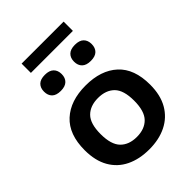

<svg xmlns="http://www.w3.org/2000/svg" viewBox="-263 -1061 1199 1199"><g transform="rotate(-45 336.5 -461.5)"><path d="M336.5 10Q249.5 10 184.2 -21.8Q119 -53.5 83 -116.5Q47 -179.5 47 -272.5Q47 -411.5 124.5 -482.8Q202 -554 336.5 -554Q471.5 -554 548.8 -483.2Q626 -412.5 626 -272.5Q626 -180.5 589.8 -117.5Q553.5 -54.5 488.2 -22.2Q423 10 336.5 10ZM336.5 -100Q406 -100 445.2 -140.2Q484.5 -180.5 484.5 -272.5Q484.5 -365 445.2 -404.5Q406 -444 336.5 -444Q267 -444 227.8 -404.5Q188.5 -365 188.5 -273Q188.5 -180.5 227.8 -140.2Q267 -100 336.5 -100ZM469 -639Q430 -639 410.5 -658Q391 -677 391 -710Q391 -743 410.5 -762Q430 -781 469 -781Q508.5 -781 527.8 -762Q547 -743 547 -710Q547 -677 527.8 -658Q508.5 -639 469 -639ZM204 -639Q164.5 -639 145.2 -658Q126 -677 126 -710Q126 -743 145.2 -762Q164.5 -781 204 -781Q243 -781 262.5 -762Q282 -743 282 -710Q282 -677 262.5 -658Q243 -639 204 -639ZM151 -851V-933H522V-851Z"/></g></svg>

Font: Encode Sans Expanded Expanded SemiBold
Style: Regular
Weight: 600
Width: 7
Designer: Multiple Designers
Foundry: Impallari Type
Version: Version 3.000; ttfautohint (v1.8.3) -l 8 -r 50 -G 200 -x 14 